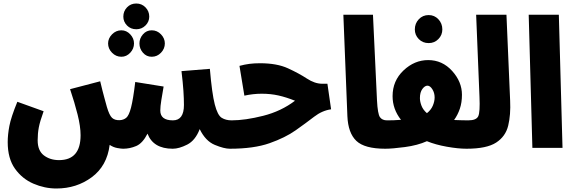

<svg xmlns="http://www.w3.org/2000/svg" viewBox="-20 -844 3285 1096"><path d="M832 -749Q832 -780 810.5 -802Q789 -824 758 -824Q726 -824 705 -802Q684 -780 684 -749Q684 -720 705 -698.5Q726 -677 758 -677Q789 -677 810.5 -698.5Q832 -720 832 -749ZM745 -596Q745 -625 723.5 -648Q702 -671 673 -671Q642 -671 619.5 -648Q597 -625 597 -596Q597 -566 619.5 -543Q642 -520 673 -520Q702 -520 723.5 -543Q745 -566 745 -596ZM921 -596Q921 -625 899 -648Q877 -671 846 -671Q816 -671 796 -648Q776 -625 776 -596Q776 -566 796 -543Q816 -520 846 -520Q877 -520 899 -543Q921 -566 921 -596ZM302 232Q417 232 504 167.5Q591 103 606 -17Q627 -3 649.5 1Q672 5 683 5Q721 5 757.5 -10.5Q794 -26 822 -81Q855 5 966 5Q1002 5 1048.5 -18.5Q1095 -42 1120 -107Q1153 -39 1206 -17Q1259 5 1292 5Q1377 5 1377 -78Q1377 -110 1358 -133.5Q1339 -157 1302 -157Q1269 -157 1245.5 -171.5Q1222 -186 1206 -248Q1190 -310 1178 -451L1016 -438Q1024 -371 1027 -325.5Q1030 -280 1030 -245Q1030 -157 967 -157Q895 -157 895 -213Q895 -236 901 -273Q907 -310 914 -350L752 -376Q740 -276 728 -230Q716 -184 700.5 -171.5Q685 -159 663 -158Q635 -157 619.5 -171.5Q604 -186 590 -234Q586 -249 576 -285Q566 -321 552 -380L380 -335Q406 -258 423 -190Q440 -122 440 -72Q440 70 317 70Q266 70 230.5 43Q195 16 195 -43Q195 -82 201.5 -116.5Q208 -151 229 -209L79 -263Q43 -175 33.5 -125Q24 -75 24 -33Q24 61 65.5 119Q107 177 171 204.5Q235 232 302 232Z M1870 -220 1849 -366H1819Q1777 -366 1732 -395.5Q1687 -425 1624 -454Q1561 -483 1464 -483Q1431 -483 1404 -479.5Q1377 -476 1347 -468L1375 -298Q1425 -309 1474 -309Q1525 -309 1569.5 -299Q1614 -289 1664 -269Q1585 -209 1482.5 -183Q1380 -157 1302 -157L1292 5Q1429 5 1518.5 -26.5Q1608 -58 1667.5 -100Q1727 -142 1773 -177.5Q1819 -213 1870 -220Z M2264 -78Q2264 -110 2245 -133.5Q2226 -157 2189 -157Q2162 -157 2149 -175Q2136 -193 2132 -271L2109 -760H1940L1963 -181Q1967 -85 2014 -40Q2061 5 2179 5Q2264 5 2264 -78Z M2505 -676Q2505 -710 2482.5 -734Q2460 -758 2427 -758Q2393 -758 2370.5 -734Q2348 -710 2348 -676Q2348 -644 2370.5 -621Q2393 -598 2427 -598Q2460 -598 2482.5 -621Q2505 -644 2505 -676ZM2643 5Q2681 5 2704.5 -18.5Q2728 -42 2728 -78Q2728 -110 2709 -133.5Q2690 -157 2653 -157Q2638 -157 2617 -157.5Q2596 -158 2572 -159Q2593 -188 2605 -223.5Q2617 -259 2617 -303Q2617 -377 2561 -439Q2505 -501 2424 -501Q2346 -501 2283.5 -442Q2221 -383 2221 -295Q2221 -221 2269 -160Q2246 -158 2225.5 -157.5Q2205 -157 2189 -157L2179 5Q2219 5 2291 -4.5Q2363 -14 2417 -38Q2466 -18 2530.5 -6.5Q2595 5 2643 5ZM2377 -284Q2377 -317 2391 -336Q2405 -355 2420 -355Q2435 -355 2448 -334.5Q2461 -314 2461 -288Q2461 -265 2450.5 -240.5Q2440 -216 2417 -198Q2395 -217 2386 -240.5Q2377 -264 2377 -284Z M2892 -270 2871 -760H2698L2717 -292Q2721 -204 2710 -180.5Q2699 -157 2653 -157L2643 5Q2758 5 2812 -30Q2866 -65 2881 -127Q2896 -189 2892 -270Z M3191 0 3170 -760H2998L3019 0Z"/></svg>

Font: Noto Sans Arabic Condensed Black
Style: Regular
Weight: 900
Width: 3
Designer: Nadine Chahine
Foundry: Monotype Imaging Inc.
Version: 1.001